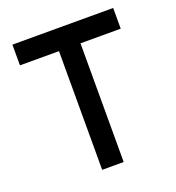

<svg xmlns="http://www.w3.org/2000/svg" viewBox="-128 -803 832 906"><g transform="rotate(-20 288.0 -350.0)"><path d="M231 0V-596H35V-700H541V-596H339V0Z"/></g></svg>

Font: Lexend Deca
Style: Regular
Weight: 400
Designer: Bonnie Shaver-Troup, Thomas Jockin
Foundry: Lexend
Version: Version 1.008; ttfautohint (v1.8.4.7-5d5b)